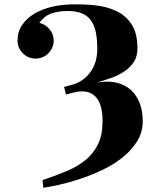

<svg xmlns="http://www.w3.org/2000/svg" viewBox="-20 -740 740 908"><path d="M181 112Q243 91 295.5 69Q348 47 385.5 16Q423 -15 444 -59Q465 -103 465 -167Q465 -239 439.5 -273.5Q414 -308 367 -308Q349 -308 326 -302L292 -293L283 -329L317 -338Q372 -352 406 -397Q440 -442 440 -509Q440 -553 433.5 -586Q427 -619 411 -642Q395 -665 368 -676.5Q341 -688 300 -688Q255 -688 222 -676Q189 -664 166 -632Q195 -625 214.5 -601.5Q234 -578 234 -548Q234 -530 227 -514.5Q220 -499 208.5 -487.5Q197 -476 181.5 -469.5Q166 -463 148 -463Q113 -463 88 -488Q63 -513 63 -548Q63 -591 85 -622.5Q107 -654 142 -675Q177 -696 222 -707Q267 -718 312 -719Q372 -721 429 -715Q486 -709 531 -687.5Q576 -666 603 -624Q630 -582 630 -511Q630 -473 613 -447Q596 -421 568.5 -402.5Q541 -384 507 -372Q473 -360 440 -350Q452 -352 463.5 -353Q475 -354 486 -354Q523 -354 554 -342Q585 -330 607.5 -306Q630 -282 642.5 -247Q655 -212 655 -167Q655 -114 628 -71Q601 -28 558 6Q515 40 461.5 65Q408 90 356 107Q304 124 258.5 134Q213 144 185 148Z"/></svg>

Font: Cafe24 ClassicType
Style: Regular
Weight: 400
Designer: Cafe24 thkim, hmlim, mnelim & 4IR
Foundry: Cafe24
Version: Version 1.000